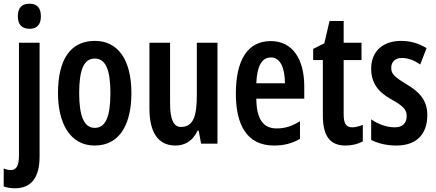

<svg xmlns="http://www.w3.org/2000/svg" viewBox="-42 -773 2348 1033"><path d="M54 -685C54 -641 76 -618 117 -618C157 -618 178 -641 178 -685C178 -729 159 -753 117 -753C74 -753 54 -730 54 -685ZM40 240C124 239 171 186 171 68V-543H60V64C60 117 47 142 16 142C4 142 -9 139 -22 133V230C-4 237 18 240 40 240Z M665 -272C665 -455 590 -553 469 -553C330 -553 270 -443 270 -272C270 -113 333 10 467 10C609 10 665 -115 665 -272ZM384 -272C384 -397 409 -458 468 -458C527 -458 552 -396 552 -272C552 -147 527 -85 468 -85C410 -85 384 -149 384 -272Z M1128 -543H1017V-262C1017 -149 999 -90 931 -90C891 -90 873 -132 873 -219V-543H762V-189C762 -66 805 10 902 10C956 10 997 -18 1021 -70H1027L1040 0H1128Z M1415 -552C1291 -552 1227 -452 1227 -268C1227 -102 1286 10 1432 10C1484 10 1530 -1 1572 -26V-121C1528 -93 1490 -82 1446 -82C1373 -82 1338 -134 1337 -242H1595V-309C1595 -453 1533 -552 1415 -552ZM1416 -464C1466 -464 1491 -407 1491 -325H1337C1341 -422 1369 -464 1416 -464Z M1853 -88C1818 -88 1807 -111 1807 -159V-450H1903V-543H1807V-660H1731L1703 -540L1643 -510V-450H1695V-152C1695 -43 1732 10 1817 10C1853 10 1883 2 1910 -12V-101C1889 -93 1870 -88 1853 -88Z M2257 -154C2257 -237 2211 -280 2145 -320C2079 -360 2063 -375 2063 -408C2063 -441 2084 -461 2121 -461C2156 -461 2189 -447 2219 -426L2253 -514C2210 -540 2167 -553 2116 -553C2017 -553 1955 -496 1955 -404C1955 -323 1996 -276 2064 -238C2130 -202 2146 -181 2146 -149C2146 -109 2123 -88 2082 -88C2036 -88 1989 -107 1955 -131V-20C1993 -1 2039 10 2091 10C2195 10 2257 -47 2257 -154Z"/></svg>

Font: Noto Sans Myanmar UI ExtraCondensed SemiBold
Style: Regular
Weight: 600
Width: 2
Designer: Monotype Design Team
Foundry: Monotype Imaging Inc.
Version: Version 2.103